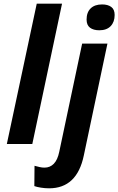

<svg xmlns="http://www.w3.org/2000/svg" viewBox="-20 -780 641 1040"><path d="M179 -760H316L155 0H17ZM449 -674Q449 -713 471 -734.5Q493 -756 533 -756Q564 -756 582.5 -742.5Q601 -729 601 -699Q601 -661 579.5 -638.5Q558 -616 518 -616Q486 -616 467.5 -630Q449 -644 449 -674ZM166 228 167 118Q182 122 195 125Q208 128 221 128Q251 128 271.5 107Q292 86 301 42L425 -544H562L434 62Q397 240 246 240Q224 240 202 236.5Q180 233 166 228Z"/></svg>

Font: Noto Sans Display
Style: Bold Italic
Weight: 700
Italic angle: -12°
Designer: Monotype Design team
Foundry: Monotype Imaging Inc.
Version: Version 1.000